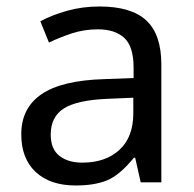

<svg xmlns="http://www.w3.org/2000/svg" viewBox="-20 -565 601 595"><path d="M416 0 398.9 -76.2H395Q350.6 -22 311.8 -6.1Q272.9 9.8 214.8 9.8Q135.3 9.8 90.6 -32Q45.9 -73.7 45.9 -148.9Q45.9 -230 108.4 -272.9Q170.9 -315.9 303.2 -319.8L394 -323.2V-355Q394 -420.9 365.2 -447.5Q336.4 -474.1 283.2 -474.1Q241.2 -474.1 203.1 -461.7Q165 -449.2 131.8 -433.1L105 -499Q140.1 -518.1 187.7 -531.5Q235.4 -544.9 288.1 -544.9Q386.7 -544.9 433.3 -501.7Q480 -458.5 480 -365.2V0ZM393.1 -213.9V-262.2L314 -258.8Q218.8 -254.9 178 -229Q137.2 -203.1 137.2 -147.9Q137.2 -103 164.1 -82Q190.9 -61 234.9 -61Q307.1 -61 350.1 -100.6Q393.1 -140.1 393.1 -213.9Z"/></svg>

Font: NotoSansMyanmarRegular
Style: Regular
Weight: 400
Designer: Monotype Design team
Foundry: Monotype Imaging Inc.
Version: Version 1.05